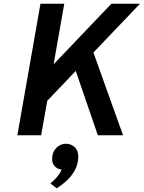

<svg xmlns="http://www.w3.org/2000/svg" viewBox="-20 -720 765 1022"><path d="M72.4 0 195.4 -700H322L265.4 -377.8L572.8 -700H725L477.2 -440.4L635 0H500.8L383.2 -342.4L231.6 -183.4L199 0ZM282.2 282.2 248.2 256.8Q259.4 247.1 270.6 235.9Q281.9 224.8 291.6 211.6Q301.3 198.3 308.2 182.8Q286.1 180 271.8 165.5Q257.4 151 257.4 125.2Q257.4 90.6 279.2 67.9Q301.1 45.2 330.8 45.2Q357.2 45.2 376.9 62.6Q396.6 80 396.6 113.6Q396.6 142.7 385.3 171.1Q374 199.6 348.9 227.4Q323.7 255.2 282.2 282.2Z"/></svg>

Font: Overpass
Style: Italic
Weight: 400
Italic angle: -10°
Designer: Delve Withrington, Dave Bailey, Thomas Jockin
Foundry: Delve Fonts LLC
Version: Version 4.000